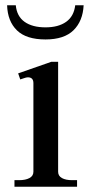

<svg xmlns="http://www.w3.org/2000/svg" viewBox="-20 -710 348 730"><path d="M7 -690H40Q44 -648 73.5 -627Q103 -606 153 -606Q202 -606 231.5 -627Q261 -648 266 -690H298Q295 -630 259.5 -595Q224 -560 153 -560Q80 -560 44.5 -594.5Q9 -629 7 -690ZM35 -25H53Q77 -25 92 -33Q107 -41 107 -57V-394Q107 -416 86 -416Q80 -416 70.5 -412.5Q61 -409 57 -408L49 -431L175 -475H201V-57Q201 -41 215.5 -33Q230 -25 254 -25H273V0H35Z"/></svg>

Font: TavirajRegular
Style: Regular
Weight: 400
Designer: Katatrad Team
Foundry: CadsonDemak
Version: Version 1.000